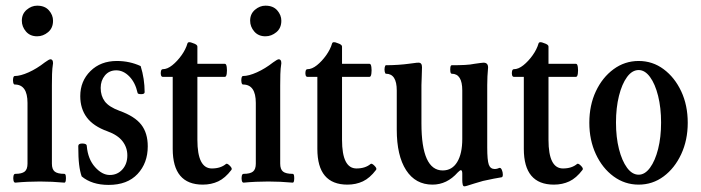

<svg xmlns="http://www.w3.org/2000/svg" viewBox="-20 -640 2470 677"><path d="M111 -512Q86 -512 71.5 -529Q57 -546 57 -567Q57 -591 74 -605.5Q91 -620 111 -620Q138 -620 152.5 -603.5Q167 -587 167 -567Q167 -541 149.5 -526.5Q132 -512 111 -512ZM34 4Q29 4 27.5 -4Q26 -12 27.5 -19.5Q29 -27 34 -27Q57 -27 67 -35Q77 -43 77 -63V-277Q77 -342 32 -342Q28 -342 26.5 -349.5Q25 -357 26.5 -364.5Q28 -372 32 -372Q52 -372 81 -385Q110 -398 138 -420Q153 -431 158 -431Q167 -431 167 -417Q164 -398 163.5 -378.5Q163 -359 163 -339V-63Q163 -43 173 -35Q183 -27 207 -27Q211 -27 212 -19.5Q213 -12 212 -4Q211 4 207 4Q185 2 163.5 1Q142 0 121 0Q99 0 77 1Q55 2 34 4Z M363 12Q304 12 268 -18Q262 -35 259 -59.5Q256 -84 256 -125Q256 -134 270 -134Q286 -134 286 -125Q290 -79 315 -51Q340 -23 367 -23Q394 -23 411.5 -42.5Q429 -62 429 -92Q429 -120 412 -142Q395 -164 359 -177Q309 -195 286 -226Q263 -257 263 -301Q263 -354 299 -389.5Q335 -425 392 -425Q437 -425 476 -407Q490 -362 490 -315Q490 -308 478 -308Q465 -308 465 -313Q457 -349 436 -370.5Q415 -392 390 -392Q365 -392 350 -374Q335 -356 335 -330Q335 -302 349.5 -282.5Q364 -263 402 -249Q455 -230 478 -200.5Q501 -171 501 -124Q501 -65 465 -26.5Q429 12 363 12Z M695 11Q589 11 589 -115V-369H554Q549 -369 547.5 -375.5Q546 -382 547.5 -389Q549 -396 554 -396Q570 -396 587.5 -410Q605 -424 620 -445Q635 -466 641 -487Q644 -495 660 -488Q676 -483 676 -476V-415H773Q778 -415 779.5 -403.5Q781 -392 779.5 -380.5Q778 -369 773 -369H676V-147Q676 -46 727 -46Q758 -46 777 -62Q781 -65 790.5 -55.5Q800 -46 796 -41Q774 -12 749.5 -0.5Q725 11 695 11Z M916 -512Q891 -512 876.5 -529Q862 -546 862 -567Q862 -591 879 -605.5Q896 -620 916 -620Q943 -620 957.5 -603.5Q972 -587 972 -567Q972 -541 954.5 -526.5Q937 -512 916 -512ZM839 4Q834 4 832.5 -4Q831 -12 832.5 -19.5Q834 -27 839 -27Q862 -27 872 -35Q882 -43 882 -63V-277Q882 -342 837 -342Q833 -342 831.5 -349.5Q830 -357 831.5 -364.5Q833 -372 837 -372Q857 -372 886 -385Q915 -398 943 -420Q958 -431 963 -431Q972 -431 972 -417Q969 -398 968.5 -378.5Q968 -359 968 -339V-63Q968 -43 978 -35Q988 -27 1012 -27Q1016 -27 1017 -19.5Q1018 -12 1017 -4Q1016 4 1012 4Q990 2 968.5 1Q947 0 926 0Q904 0 882 1Q860 2 839 4Z M1205 11Q1099 11 1099 -115V-369H1064Q1059 -369 1057.5 -375.5Q1056 -382 1057.5 -389Q1059 -396 1064 -396Q1080 -396 1097.5 -410Q1115 -424 1130 -445Q1145 -466 1151 -487Q1154 -495 1170 -488Q1186 -483 1186 -476V-415H1283Q1288 -415 1289.5 -403.5Q1291 -392 1289.5 -380.5Q1288 -369 1283 -369H1186V-147Q1186 -46 1237 -46Q1268 -46 1287 -62Q1291 -65 1300.5 -55.5Q1310 -46 1306 -41Q1284 -12 1259.5 -0.5Q1235 11 1205 11Z M1617 17Q1613 17 1611.5 10.5Q1610 4 1610 -5V-28Q1610 -40 1605 -40Q1602 -40 1594 -32Q1556 11 1505 11Q1445 11 1412 -40Q1379 -91 1379 -183V-321Q1379 -380 1341 -380Q1338 -380 1336.5 -387.5Q1335 -395 1336.5 -402.5Q1338 -410 1341 -410Q1362 -410 1384 -411.5Q1406 -413 1420 -415Q1438 -417 1443.5 -418Q1449 -419 1456 -419Q1468 -419 1468 -403Q1468 -386 1467 -368.5Q1466 -351 1466 -340V-205Q1466 -39 1541 -39Q1574 -39 1592 -68.5Q1610 -98 1610 -150V-321Q1610 -380 1573 -380Q1569 -380 1568 -387.5Q1567 -395 1568 -402.5Q1569 -410 1573 -410Q1599 -410 1619 -411Q1639 -412 1653 -415Q1669 -417 1674.5 -418Q1680 -419 1685 -419Q1701 -419 1701 -402Q1698 -370 1698 -340V-120Q1698 -75 1703.5 -59.5Q1709 -44 1725 -44Q1732 -44 1741 -48Q1746 -49 1749.5 -41Q1753 -33 1753 -24.5Q1753 -16 1749 -15Q1742 -14 1721 -10Q1700 -6 1683 -2Q1665 3 1652.5 7Q1640 11 1627 15Q1621 17 1617 17Z M1933 11Q1827 11 1827 -115V-369H1792Q1787 -369 1785.5 -375.5Q1784 -382 1785.5 -389Q1787 -396 1792 -396Q1808 -396 1825.5 -410Q1843 -424 1858 -445Q1873 -466 1879 -487Q1882 -495 1898 -488Q1914 -483 1914 -476V-415H2011Q2016 -415 2017.5 -403.5Q2019 -392 2017.5 -380.5Q2016 -369 2011 -369H1914V-147Q1914 -46 1965 -46Q1996 -46 2015 -62Q2019 -65 2028.5 -55.5Q2038 -46 2034 -41Q2012 -12 1987.5 -0.5Q1963 11 1933 11Z M2232 11Q2183 11 2143.5 -18Q2104 -47 2081 -96.5Q2058 -146 2058 -207Q2058 -269 2081 -318Q2104 -367 2143.5 -396Q2183 -425 2232 -425Q2281 -425 2320 -396Q2359 -367 2382 -318Q2405 -269 2405 -207Q2405 -146 2382 -96.5Q2359 -47 2320 -18Q2281 11 2232 11ZM2232 -24Q2254 -24 2272 -48.5Q2290 -73 2300.5 -114.5Q2311 -156 2311 -208Q2311 -260 2300.5 -302Q2290 -344 2272 -368.5Q2254 -393 2232 -393Q2209 -393 2191 -368.5Q2173 -344 2162.5 -302Q2152 -260 2152 -208Q2152 -156 2162.5 -114.5Q2173 -73 2191 -48.5Q2209 -24 2232 -24Z"/></svg>

Font: Junicode Two Beta Condensed Medium
Style: Regular
Weight: 500
Width: 3
Designer: Peter S. Baker
Foundry: Briery Creek Software
Version: Version 1.053; ttfautohint (v1.8.4)